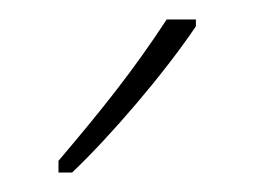

<svg xmlns="http://www.w3.org/2000/svg" viewBox="-20 -783 261 197"><path d="M181 -756V-763H151C117 -711 85 -671 40 -618V-606H54C93 -643 148 -707 181 -756Z"/></svg>

Font: Noto Sans Myanmar UI ExtraCondensed Thin
Style: Regular
Weight: 100
Width: 2
Designer: Monotype Design Team
Foundry: Monotype Imaging Inc.
Version: Version 2.103